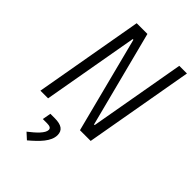

<svg xmlns="http://www.w3.org/2000/svg" viewBox="-282 -788 1150 1150"><g transform="rotate(45 293.0 -212.5)"><path d="M369.6 0H460.4L582.5 -693.4H517.6L410.2 -84H404.8L247.6 -693.4H156.7L34.7 0H99.6L207 -609.4H212.9ZM188 267.6C246.1 218.3 295.9 169.4 295.9 115.7C295.9 74.7 268.6 55.7 211.4 55.7H174.8L165 109.9H200.2C224.6 109.9 236.3 116.2 236.3 130.9C236.3 158.7 196.8 195.8 149.4 232.4Z"/></g></svg>

Font: Cascadia Mono NF Light
Style: Italic
Weight: 300
Italic angle: -10°
Monospace: yes
Designer: Aaron Bell
Foundry: Saja Typeworks
Version: Version 2404.023